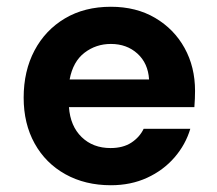

<svg xmlns="http://www.w3.org/2000/svg" viewBox="-20 -536 642 568"><path d="M308 12Q232 12 173.5 -20.5Q115 -53 82.5 -111.5Q50 -170 50 -247Q50 -326 82 -386.5Q114 -447 172 -481.5Q230 -516 308 -516Q383 -516 439 -483Q495 -450 526 -394Q557 -338 557 -267Q557 -256 556.5 -244Q556 -232 555 -219H184Q188 -163 221.5 -130.5Q255 -98 307 -98Q344 -98 368.5 -114Q393 -130 405 -155H543Q529 -108 496 -70Q463 -32 415 -10Q367 12 308 12ZM308 -406Q264 -406 230 -380Q196 -354 186 -301H421Q418 -349 386.5 -377.5Q355 -406 308 -406Z"/></svg>

Font: DM Sans
Style: Bold
Weight: 700
Designer: Colophon Foundry, Jonny Pinhorn
Foundry: Colophon Foundry
Version: Version 4.004; ttfautohint (v1.8.4.7-5d5b)